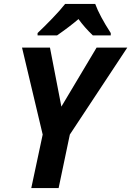

<svg xmlns="http://www.w3.org/2000/svg" viewBox="-20 -956 667 976"><path d="M197 -272 92 -714H234L292 -414L471 -714H627L335 -272L278 0H139ZM171 -788Q204 -819 245.5 -862Q287 -905 311 -936H464Q486 -876 543 -788V-776H452Q410 -816 379 -859Q336 -822 270 -776H171Z"/></svg>

Font: Noto Sans Display
Style: Bold Italic
Weight: 700
Italic angle: -12°
Designer: Monotype Design team
Foundry: Monotype Imaging Inc.
Version: Version 1.000